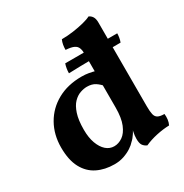

<svg xmlns="http://www.w3.org/2000/svg" viewBox="-168 -848 945 988"><g transform="rotate(-30 304.5 -354.0)"><path d="M308 -467Q331 -467 350.5 -463.5Q370 -460 392 -454V-361Q374 -383 354.5 -395.5Q335 -408 306 -408Q287 -408 265.5 -400.5Q244 -393 225 -373.5Q206 -354 194 -317.5Q182 -281 182 -224Q182 -177 194.5 -143Q207 -109 228 -90.5Q249 -72 276 -72Q302 -72 326 -88.5Q350 -105 365.5 -142.5Q381 -180 381 -242L420 -140Q404 -101 390 -79.5Q376 -58 363 -47Q353 -35 333.5 -22Q314 -9 288 0Q262 9 231 9Q174 9 129.5 -13Q85 -35 60 -82Q35 -129 35 -203Q35 -279 69 -339Q103 -399 164.5 -433Q226 -467 308 -467ZM523 -167Q523 -136 527 -118.5Q531 -101 544 -94Q557 -87 582 -87Q584 -71 582 -54.5Q580 -38 573 -24Q537 -23 497.5 -14.5Q458 -6 425 9Q409 2 401 -10Q393 -22 393 -48Q393 -68 397.5 -88Q402 -108 410 -135ZM523 -571V-130H381V-571ZM494 -717Q507 -712 515 -699.5Q523 -687 523 -664V-537H381V-556Q381 -580 375.5 -595Q370 -610 354 -617.5Q338 -625 306 -627Q306 -642 308.5 -656.5Q311 -671 317 -684Q351 -684 386 -689Q421 -694 450.5 -701.5Q480 -709 494 -717ZM261 -514Q261 -528 263.5 -542.5Q266 -557 270 -568H579Q579 -558 577 -544.5Q575 -531 570 -518Q524 -518 482.5 -517.5Q441 -517 403 -517Q365 -517 330 -516Q295 -515 261 -514Z"/></g></svg>

Font: Vollkorn
Style: Bold
Weight: 700
Designer: Friedrich Althausen
Foundry: Friedrich Althausen
Version: Version 5.000